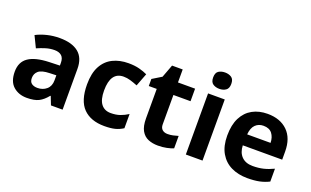

<svg xmlns="http://www.w3.org/2000/svg" viewBox="-83 -1181 2615 1612"><g transform="rotate(20 1224.0 -375.0)"><path d="M302 -557Q412 -557 470.5 -509.5Q529 -462 529 -364V0H425L396 -74H392Q357 -30 318 -10Q279 10 211 10Q138 10 90 -32.5Q42 -75 42 -163Q42 -250 103 -291.5Q164 -333 286 -337L381 -340V-364Q381 -407 358.5 -427Q336 -447 296 -447Q256 -447 218 -435.5Q180 -424 142 -407L93 -508Q137 -531 190.5 -544Q244 -557 302 -557ZM323 -251Q251 -249 223 -225Q195 -201 195 -162Q195 -128 215 -113.5Q235 -99 267 -99Q315 -99 348 -127.5Q381 -156 381 -208V-253Z M904 10Q782 10 715.5 -57.5Q649 -125 649 -270Q649 -370 683 -433Q717 -496 777.5 -526Q838 -556 917 -556Q973 -556 1014.5 -545Q1056 -534 1087 -519L1043 -404Q1008 -418 977.5 -427Q947 -436 917 -436Q801 -436 801 -271Q801 -189 831.5 -150Q862 -111 917 -111Q964 -111 1000 -123.5Q1036 -136 1070 -158V-31Q1036 -9 998.5 0.5Q961 10 904 10Z M1426 -109Q1451 -109 1474 -114Q1497 -119 1520 -126V-15Q1496 -5 1460.5 2.5Q1425 10 1383 10Q1334 10 1295.5 -6Q1257 -22 1234.5 -61.5Q1212 -101 1212 -171V-434H1141V-497L1223 -547L1266 -662H1361V-546H1514V-434H1361V-171Q1361 -140 1379 -124.5Q1397 -109 1426 -109Z M1705 -760Q1738 -760 1762 -744.5Q1786 -729 1786 -687Q1786 -646 1762 -630Q1738 -614 1705 -614Q1671 -614 1647.5 -630Q1624 -646 1624 -687Q1624 -729 1647.5 -744.5Q1671 -760 1705 -760ZM1779 -546V0H1630V-546Z M2160 -556Q2273 -556 2339 -491.5Q2405 -427 2405 -308V-236H2053Q2055 -173 2090.5 -137Q2126 -101 2189 -101Q2242 -101 2285 -111.5Q2328 -122 2374 -144V-29Q2334 -9 2289.5 0.5Q2245 10 2182 10Q2100 10 2037 -20.5Q1974 -51 1938 -113Q1902 -175 1902 -269Q1902 -365 1934.5 -428.5Q1967 -492 2025 -524Q2083 -556 2160 -556ZM2161 -450Q2118 -450 2089.5 -422Q2061 -394 2056 -335H2265Q2264 -385 2239 -417.5Q2214 -450 2161 -450Z"/></g></svg>

Font: Noto Sans Sinhala
Style: Bold
Weight: 700
Designer: Jelle Bosma - Monotype Design Team
Foundry: Monotype Imaging Inc.
Version: Version 2.006; ttfautohint (v1.8.4.7-5d5b)